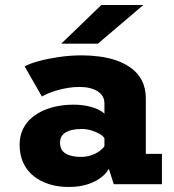

<svg xmlns="http://www.w3.org/2000/svg" viewBox="-20 -732 690 763"><path d="M252.5 11Q211.5 11 176.2 0.2Q141 -10.5 114.2 -31.8Q87.5 -53 72.8 -84.2Q58 -115.5 58 -156.5Q58 -191 70.5 -217.5Q83 -244 104.8 -262.8Q126.5 -281.5 154 -293.5Q181.5 -305.5 211.8 -310.8Q242 -316 271.5 -316Q303 -316 328.2 -310.5Q353.5 -305 370.8 -296.5Q388 -288 395 -280V-320.5Q395 -337 387.8 -349.2Q380.5 -361.5 367.2 -369.8Q354 -378 336 -382.2Q318 -386.5 297 -386.5Q272.5 -386.5 250 -382.8Q227.5 -379 208.5 -373.5Q189.5 -368 173.5 -361.5Q157.5 -355 146.5 -348.5L78 -468Q97 -479 132.5 -488.8Q168 -498.5 212.8 -505.2Q257.5 -512 305.5 -512Q340.5 -512 376.5 -507.2Q412.5 -502.5 445 -491Q477.5 -479.5 503.5 -459.8Q529.5 -440 544.5 -410.5Q559.5 -381 559.5 -339.5V-120.5H623.5V0H432L412.5 -61.5Q405 -45.5 384.5 -28.8Q364 -12 331 -0.5Q298 11 252.5 11ZM301.5 -108.5Q324.5 -108.5 344 -115.5Q363.5 -122.5 376.8 -132.5Q390 -142.5 395 -151.5V-182.5Q390 -191.5 376 -199.8Q362 -208 343 -213.8Q324 -219.5 304 -219.5Q283 -219.5 263.2 -214.8Q243.5 -210 231 -198.2Q218.5 -186.5 218.5 -165Q218.5 -143.5 229.5 -131.2Q240.5 -119 259.5 -113.8Q278.5 -108.5 301.5 -108.5ZM369 -558.5H223.5L382.5 -712H549.5Z"/></svg>

Font: Trispace Thin
Style: Bold
Weight: 700
Version: Version 1.210